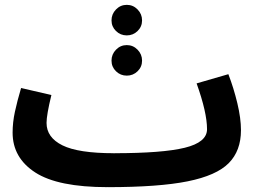

<svg xmlns="http://www.w3.org/2000/svg" viewBox="-20 -751 1064 792"><path d="M974 -214Q974 -129 923.5 -78Q873 -27 754 -3Q635 21 425 21V20L424 21Q219 21 125.5 -39.5Q32 -100 32 -204Q32 -246 41.5 -290Q51 -334 67 -388L192 -359Q172 -277 172 -244Q172 -184 237.5 -151.5Q303 -119 450 -119V-116L451 -119Q650 -119 742 -141.5Q834 -164 834 -218Q834 -287 791 -407L922 -445Q944 -388 959 -325.5Q974 -263 974 -214ZM440 -667Q440 -693 458.5 -712Q477 -731 503 -731Q529 -731 547.5 -712Q566 -693 566 -667Q566 -641 547.5 -623Q529 -605 503 -605Q477 -605 458.5 -623Q440 -641 440 -667ZM440 -501Q440 -527 458.5 -546Q477 -565 503 -565Q529 -565 547.5 -546Q566 -527 566 -501Q566 -475 547.5 -457Q529 -439 503 -439Q477 -439 458.5 -457Q440 -475 440 -501Z"/></svg>

Font: Noto Sans Arabic
Style: Bold
Weight: 700
Designer: Nadine Chahine
Foundry: Monotype Imaging Inc.
Version: Version 1.001